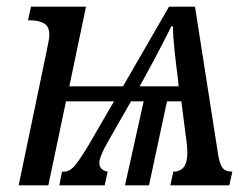

<svg xmlns="http://www.w3.org/2000/svg" viewBox="-20 -556 751 576"><path d="M120 -403Q123 -418 125.5 -431Q128 -444 128 -451Q128 -478 111 -486.5Q94 -495 72 -495H64L73 -536H238L188 -297H349L487 -536H565L634 -95Q638 -67 646.5 -54Q655 -41 677 -41L668 0H491L500 -41Q542 -41 542 -97Q542 -104 541.5 -112Q541 -120 540 -128L524 -252H481L427 0H355L411 -252H373L305 -133Q278 -86 278 -67Q278 -46 303 -41L294 0H158L166 -41H172Q190 -41 206 -61Q222 -81 246 -121L322 -252H178L125 0H36ZM399 -297H516L514 -317Q508 -363 503.5 -405.5Q499 -448 499 -477H494Q478 -445 467 -423.5Q456 -402 441 -374Z"/></svg>

Font: Noto Serif Condensed
Style: Italic
Weight: 400
Width: 3
Italic angle: -12°
Designer: Monotype Design Team
Foundry: Monotype Imaging Inc.
Version: Version 2.014; ttfautohint (v1.8.4.7-5d5b)